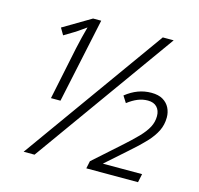

<svg xmlns="http://www.w3.org/2000/svg" viewBox="-104 -826 968 936"><g transform="rotate(15 380.0 -357.5)"><path d="M94 0 605 -714H660L149 0ZM210 -552Q216 -579 223.5 -610.5Q231 -642 238 -666Q226 -658 212.5 -648Q199 -638 181 -627L133 -598L113 -632L253 -715H294L203 -287H155ZM410 -1 418 -39 548 -155Q592 -194 620.5 -223.5Q649 -253 663 -279.5Q677 -306 677 -336Q677 -364 661 -381Q645 -398 615 -398Q589 -398 564.5 -388Q540 -378 514 -358L493 -391Q523 -415 555 -427Q587 -439 622 -439Q658 -439 680.5 -425.5Q703 -412 714 -390Q725 -368 725 -342Q725 -305 709.5 -273.5Q694 -242 663.5 -209.5Q633 -177 588 -138L482 -44H680L671 -1Z"/></g></svg>

Font: Noto Sans Display Light
Style: Italic
Weight: 300
Italic angle: -12°
Designer: Monotype Design Team
Foundry: Monotype Imaging Inc.
Version: Version 2.003